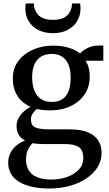

<svg xmlns="http://www.w3.org/2000/svg" viewBox="-20 -820 626 1102"><path d="M264.5 262Q207.5 262 163.2 252Q119 242 88.8 223.2Q58.5 204.5 42.8 177Q27 149.5 27 114Q27 83 40 57.8Q53 32.5 75 14.5Q97 -3.5 124 -13Q100 -26 87.5 -46.8Q75 -67.5 75 -97.5Q75 -120.5 86 -141.2Q97 -162 115.5 -179Q134 -196 156 -206.5Q104 -230 78.8 -271.8Q53.5 -313.5 53.5 -369Q53.5 -428.5 86 -470.8Q118.5 -513 170.8 -535.5Q223 -558 282 -558Q334.5 -558 374 -546.2Q413.5 -534.5 439.5 -513Q450.5 -527.5 479.8 -543Q509 -558.5 544.5 -558.5H573V-471.5H471Q478.5 -461 483.8 -447Q489 -433 492 -416.8Q495 -400.5 495 -382.5Q495.5 -322.5 465.8 -278.5Q436 -234.5 384.8 -210.5Q333.5 -186.5 268.5 -186.5Q248 -186.5 228.2 -188.5Q208.5 -190.5 191.5 -194.5Q177.5 -183 167.5 -168.2Q157.5 -153.5 157.5 -135Q157.5 -101 181.5 -89.2Q205.5 -77.5 263 -77.5H380Q442.5 -77.5 483 -61.2Q523.5 -45 543.2 -14.8Q563 15.5 563 57.5Q563 102.5 539.8 139.8Q516.5 177 475.2 204.5Q434 232 380 247Q326 262 264.5 262ZM275 210.5Q323.5 210.5 365 195.8Q406.5 181 432.2 153.8Q458 126.5 458 87.5Q458 61.5 449.5 43.8Q441 26 417.5 16.5Q394 7 350 7H235Q215.5 7 198.5 5.8Q181.5 4.5 168 1.5Q150.5 17 140 39.8Q129.5 62.5 129.5 95.5Q129.5 132 145.2 157.8Q161 183.5 193 197Q225 210.5 275 210.5ZM277 -235Q333 -235 359.2 -270.8Q385.5 -306.5 385.5 -374.5Q385.5 -419.5 373 -449.5Q360.5 -479.5 336.2 -495Q312 -510.5 277 -510.5Q243.5 -510.5 218.2 -496.5Q193 -482.5 178.8 -453Q164.5 -423.5 164.5 -376.5Q164.5 -335 176.2 -303Q188 -271 212.8 -253Q237.5 -235 277 -235ZM284 -629.5Q236 -629.5 200.2 -647.8Q164.5 -666 145 -698Q125.5 -730 125.5 -770.5Q125.5 -778 126 -785.8Q126.5 -793.5 127.5 -800H175Q175 -796 175.2 -791.5Q175.5 -787 176 -781.5Q180 -762.5 191 -745Q202 -727.5 224.5 -716.8Q247 -706 284 -706Q321 -706 343.5 -716.8Q366 -727.5 377 -745Q388 -762.5 391.5 -781.5Q392.5 -786.5 392.8 -791.2Q393 -796 393 -800H440Q441 -793.5 441.5 -785.8Q442 -778 442 -771Q442 -730 422.2 -698Q402.5 -666 367 -647.8Q331.5 -629.5 284 -629.5Z"/></svg>

Font: Merriweather 48pt Medium
Style: Regular
Weight: 500
Version: Version 2.100